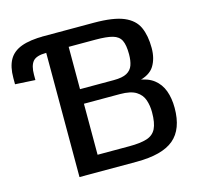

<svg xmlns="http://www.w3.org/2000/svg" viewBox="-113 -825 990 939"><g transform="rotate(-15 382.0 -355.5)"><path d="M91.3 -514.2 -10.3 -520V-551.8Q-10.3 -608.4 9.3 -643.3Q28.8 -678.2 72.5 -694.6Q116.2 -710.9 188.5 -710.9L176.8 -628.9Q126.5 -628.9 108.9 -607.7Q91.3 -586.4 91.3 -541ZM176.8 0V-710.9H439.5Q538.6 -710.9 590.6 -689Q642.6 -667 661.9 -624Q681.2 -581.1 681.2 -518.6Q681.2 -465.3 658.2 -428.2Q635.3 -391.1 572.8 -377.9L573.7 -385.3Q624.5 -379.4 655.3 -355.5Q686 -331.5 700 -293.5Q713.9 -255.4 713.9 -206.5Q713.9 -99.1 655 -49.6Q596.2 0 465.8 0ZM290.5 -82.5H451.7Q507.3 -82.5 540 -92.8Q572.8 -103 587.2 -131.6Q601.6 -160.2 601.6 -214.8Q601.6 -248.5 591.8 -277.3Q582 -306.2 554.4 -323.5Q526.9 -340.8 472.7 -340.8H290.5ZM290.5 -414.6H461.4Q505.4 -414.6 527.8 -427Q550.3 -439.5 558.3 -462.4Q566.4 -485.4 566.4 -517.6Q566.4 -564.5 554.7 -588.1Q543 -611.8 512.7 -620.4Q482.4 -628.9 426.3 -628.9H290.5Z"/></g></svg>

Font: Monda Medium
Style: Regular
Weight: 500
Designer: Vernon Adams
Foundry: Vernon Adams
Version: Version 2.200